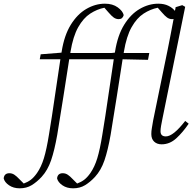

<svg xmlns="http://www.w3.org/2000/svg" viewBox="-166 -772 1050 1043"><path d="M-59 251Q-93 251 -117 234.5Q-141 218 -146 197Q-143 169 -115 169Q-100 169 -87.5 177.5Q-75 186 -62 200L-37 225Q-15 217 1.5 204.5Q18 192 35 168Q58 135 72.5 87.5Q87 40 100 -41Q117 -143 131.5 -245Q146 -347 162 -450H50L55 -477L168 -486Q168 -488 168.5 -489.5Q169 -491 169 -492Q183 -580 218.5 -637.5Q254 -695 303 -723.5Q352 -752 404 -752Q446 -752 473.5 -732Q501 -712 506 -690Q500 -668 479 -668Q464 -668 451.5 -677Q439 -686 423 -705L401 -730Q361 -722 324 -698Q287 -674 259 -624.5Q231 -575 217 -491Q217 -490 216.5 -488Q216 -486 216 -484H438L458 -486Q458 -488 458.5 -489.5Q459 -491 459 -492Q473 -580 508.5 -637.5Q544 -695 593 -723.5Q642 -752 694 -752Q726 -752 749 -740.5Q772 -729 784 -713Q786 -718 786.5 -723Q787 -728 788 -733L824 -744L840 -735L716 -125Q712 -106 709 -88.5Q706 -71 706 -59Q706 -31 735 -31Q775 -31 840 -115L859 -100Q827 -53 791.5 -20.5Q756 12 712 12Q687 12 671.5 -2.5Q656 -17 656 -44Q656 -60 659 -76.5Q662 -93 666 -118L745 -503Q753 -544 761 -584.5Q769 -625 777 -669Q774 -668 769 -668Q754 -668 741.5 -677Q729 -686 713 -705L691 -730Q651 -722 614 -698Q577 -674 549 -624.5Q521 -575 507 -491Q507 -490 506.5 -488Q506 -486 506 -484H645L638 -447L500 -450Q484 -349 468 -245Q452 -141 435 -40Q420 45 401.5 99Q383 153 350 189Q324 217 296 234Q268 251 231 251Q197 251 173 234.5Q149 218 144 197Q147 169 175 169Q190 169 202.5 177.5Q215 186 228 200L253 225Q275 217 291.5 204.5Q308 192 325 168Q348 135 362.5 87.5Q377 40 390 -41Q407 -143 421.5 -245Q436 -347 452 -450H210Q194 -349 178 -245Q162 -141 145 -40Q130 45 111.5 99Q93 153 60 189Q34 217 6 234Q-22 251 -59 251Z"/></svg>

Font: Source Serif 4 SmText Light
Style: Italic
Weight: 300
Italic angle: -12°
Designer: Frank Grießhammer
Foundry: Adobe
Version: Version 4.005;hotconv 1.1.0;makeotfexe 2.6.0